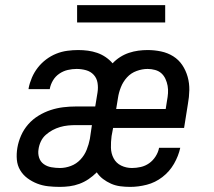

<svg xmlns="http://www.w3.org/2000/svg" viewBox="-20 -724 840 752"><path d="M214 8Q191 8 168.5 5.5Q146 3 125.5 -5Q105 -13 87.5 -26Q70 -39 59 -57.5Q48 -76 46 -98.5Q44 -121 48 -145Q52 -169 62.5 -193Q73 -217 90.5 -237Q108 -257 131 -271Q154 -285 178.5 -293Q203 -301 228 -304Q253 -307 278 -307H353L362 -362Q365 -381 362 -399.5Q359 -418 347 -431Q335 -444 317 -449Q299 -454 280 -454Q263 -454 245.5 -450Q228 -446 212.5 -435.5Q197 -425 187.5 -409Q178 -393 175 -376V-375H92V-378Q96 -399 105 -420Q114 -441 128 -459Q142 -477 160.5 -491Q179 -505 200 -513.5Q221 -522 243 -525Q265 -528 286 -528Q306 -528 324.5 -525.5Q343 -523 360.5 -517Q378 -511 393.5 -500.5Q409 -490 421 -476Q434 -490 450.5 -500.5Q467 -511 485 -517Q503 -523 521.5 -525.5Q540 -528 558 -528Q585 -528 611 -522.5Q637 -517 658.5 -503.5Q680 -490 694 -469Q708 -448 715 -423Q722 -398 721.5 -371Q721 -344 716 -317L701 -223H423L417 -191Q414 -168 414.5 -145.5Q415 -123 425 -104Q435 -85 454.5 -75.5Q474 -66 497 -66Q514 -66 531.5 -70Q549 -74 564 -84.5Q579 -95 589.5 -111.5Q600 -128 603 -145H686Q679 -113 661.5 -82.5Q644 -52 616 -30.5Q588 -9 555 -0.5Q522 8 490 8Q470 8 451 5.5Q432 3 415 -4.5Q398 -12 383.5 -23Q369 -34 359 -49Q344 -34 327 -22.5Q310 -11 291 -4Q272 3 252.5 5.5Q233 8 214 8ZM435 -297H629L634 -329Q637 -344 638 -359Q639 -374 636.5 -388Q634 -402 628 -415Q622 -428 612 -437Q602 -446 587.5 -450Q573 -454 558 -454Q537 -454 515 -446Q493 -438 477.5 -421Q462 -404 453.5 -382.5Q445 -361 442 -340ZM215 -66Q236 -66 257.5 -74Q279 -82 295 -99Q311 -116 319.5 -137.5Q328 -159 332 -180L340 -234H277Q262 -234 246.5 -232.5Q231 -231 215.5 -226.5Q200 -222 186 -214.5Q172 -207 159.5 -196Q147 -185 140 -170Q133 -155 131 -140Q128 -123 133 -107Q138 -91 151 -81.5Q164 -72 181 -69Q198 -66 215 -66ZM282 -636V-704H627V-636Z"/></svg>

Font: Iosevka Aile Oblique
Style: Regular
Weight: 400
Italic angle: -9°
Designer: Belleve Invis
Foundry: Belleve Invis
Version: Version 31.1.0; ttfautohint (v1.8.4)